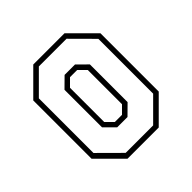

<svg xmlns="http://www.w3.org/2000/svg" viewBox="-149 -659 778 778"><g transform="rotate(-45 240.0 -270.0)"><path d="M150.5 0 47.5 -103V-437L150.5 -540H329.5L432.5 -437V-103L329.5 0ZM162 -22H319.5L410.5 -113V-427L319.5 -518.5H161L69.5 -427V-114ZM211 -119.5 167.5 -163V-378L210.5 -420.5H270L313 -378V-162L270 -119.5ZM219.5 -141.5H260.5L291 -172V-368L260.5 -398.5H219.5L189 -368V-172Z"/></g></svg>

Font: Tourney Condensed ExtraLight
Style: Regular
Weight: 200
Width: 3
Designer: Tyler Finck
Foundry: Etcetera Type Co
Version: Version 1.010; ttfautohint (v1.8.3)